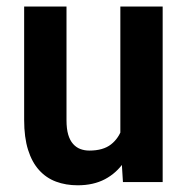

<svg xmlns="http://www.w3.org/2000/svg" viewBox="-20 -548 564 578"><path d="M342.3 -125.5V-528.3H469.7V0H350.1ZM358.4 -234.9 397 -235.8Q397 -182.6 386.2 -137.7Q375.5 -92.8 353 -59.8Q330.6 -26.9 295.9 -8.5Q261.2 9.8 213.9 9.8Q178.2 9.8 148.7 -1.2Q119.1 -12.2 97.7 -35.9Q76.2 -59.6 64.5 -96.9Q52.7 -134.3 52.7 -187V-528.3H180.2V-186Q180.2 -160.2 185.3 -142.8Q190.4 -125.5 200 -114.7Q209.5 -104 221.9 -99.4Q234.4 -94.7 249 -94.7Q290.5 -94.7 314.2 -113.3Q337.9 -131.8 348.1 -163.6Q358.4 -195.3 358.4 -234.9Z"/></svg>

Font: Roboto SemiCondensed SemiBold
Style: Regular
Weight: 600
Width: 4
Designer: Christian Robertson
Foundry: Google
Version: Version 3.009; 2024